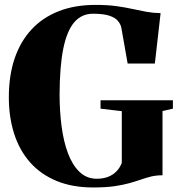

<svg xmlns="http://www.w3.org/2000/svg" viewBox="-20 -774 752 804"><path d="M370.5 11Q282 11 215.8 -16.8Q149.5 -44.5 105.2 -95Q61 -145.5 39 -214.8Q17 -284 17 -366.5Q17 -457.5 41.2 -529Q65.5 -600.5 112.2 -650.8Q159 -701 226.2 -727.2Q293.5 -753.5 379.5 -753.5Q431 -753.5 468.5 -748.2Q506 -743 536 -736.2Q566 -729.5 593.8 -724.5Q621.5 -719.5 652.5 -719L628.5 -508H514.5L488 -658.5Q485 -672.5 474.2 -686Q463.5 -699.5 438.8 -708Q414 -716.5 369 -716.5Q322 -716.5 291.2 -681Q260.5 -645.5 245.2 -571.2Q230 -497 229.5 -379Q229.5 -309 237.8 -245.5Q246 -182 264.5 -132.5Q283 -83 313 -54.2Q343 -25.5 385 -25.5Q411 -25.5 431.8 -33.2Q452.5 -41 467.2 -56Q482 -71 490 -92V-308.5L401 -319V-354H704V-319L660.5 -309V-40Q634 -40 612.8 -34.8Q591.5 -29.5 570 -22Q548.5 -14.5 521.8 -7Q495 0.5 458.8 5.8Q422.5 11 370.5 11Z"/></svg>

Font: Merriweather 120pt Black
Style: Regular
Weight: 900
Designer: Eben Sorkin
Foundry: Eben Sorkin
Version: Version 2.100